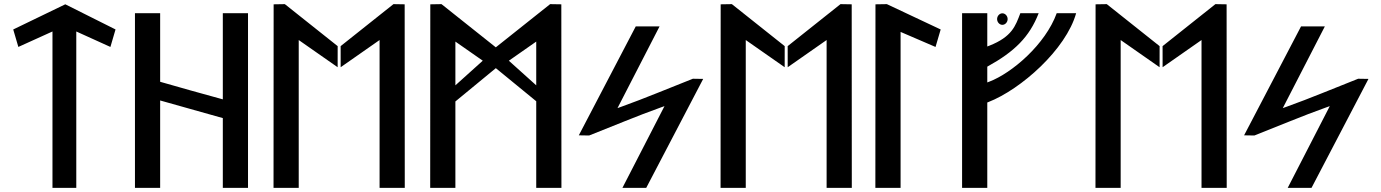

<svg xmlns="http://www.w3.org/2000/svg" viewBox="-20 -924 6683 929"><path d="M349.1 -771.7 514.2 -696.9 539 -781.5 295.9 -903.2 44 -781.4 68.8 -696.9 233.9 -771.7V-15H349.1Z M754.9 -15V-437.9L1058.1 -352.6V-15H1180V-860H1058.1V-443.3L1049.1 -445.8C952.8 -472.7 855.5 -498.7 760.1 -526.8L754.9 -528.4V-860H633V-15Z M1358.2 -904 1304 -903.1 1303.5 -15H1425.4V-730.3L1613.7 -598.7L1613.8 -700.8ZM1628.3 -598.7 1816.6 -730.3V-15H1938.5L1938 -903.1L1883.8 -904L1628.2 -700.8Z M2696 -903.1 2641.8 -904 2379 -695 2116.2 -904 2062 -903.1 2061.5 -15H2183.4L2183.4 -433.1L2379.1 -594.2L2574.6 -434.1L2574.6 -15H2696.5ZM2442.1 -630.2 2574.6 -722.8V-511.1ZM2183.4 -511.1V-722.8L2315.9 -630.3Z M2780.6 -269.2 2830.5 -268.4C2946.9 -314 3061.3 -362.7 3177.8 -404.3L3195.2 -410.5L2991.6 -15H3106.8L3382.4 -542.2L3332.5 -543C3216.1 -497.4 3101.7 -448.7 2985.2 -407.1L2967.8 -400.9L3171.4 -796.4H3056.2Z M3521.2 -904 3467 -903.1 3466.5 -15H3588.4V-730.3L3776.7 -598.7L3776.8 -700.8ZM3791.3 -598.7 3979.6 -730.3V-15H4101.5L4101 -903.1L4046.8 -904L3791.2 -700.8Z M4337.5 -15V-769.6L4506.6 -696.8L4531.5 -781.4L4271.1 -904L4216 -903.1L4215.5 -15Z M4757 -428.1 4761.7 -429.9C4919.8 -491.3 5138.1 -685.1 5186.9 -860H5092.9C5038.6 -709.7 4876.9 -570.8 4766.6 -528.8L4757 -525.2V-601.5L4760.8 -603.7C4888.4 -674.3 4961.1 -745.2 5005.6 -860H4916.9C4893.5 -798.6 4876.8 -746.1 4766.7 -702.8L4757 -699.1V-860H4635.1V-15H4757ZM4830 -803.8C4843.5 -803.8 4855.5 -816.4 4855.5 -831.7C4855.5 -847 4843.5 -859.6 4830 -859.6C4816.5 -859.6 4804.5 -847 4804.5 -831.7C4804.5 -816.4 4816.5 -803.8 4830 -803.8Z M5335.2 -904 5281 -903.1 5280.5 -15H5402.4V-730.3L5590.7 -598.7L5590.8 -700.8ZM5605.3 -598.7 5793.6 -730.3V-15H5915.5L5915 -903.1L5860.8 -904L5605.2 -700.8Z M5999.6 -269.2 6049.5 -268.4C6165.9 -314 6280.3 -362.7 6396.8 -404.3L6414.2 -410.5L6210.6 -15H6325.8L6601.4 -542.2L6551.5 -543C6435.1 -497.4 6320.7 -448.7 6204.2 -407.1L6186.8 -400.9L6390.4 -796.4H6275.2Z"/></svg>

Font: Stormning
Style: Light
Weight: 400
Designer: Robert Jablonski, Mew Too
Foundry: Cannot Into Space Fonts
Version: Version 0.90